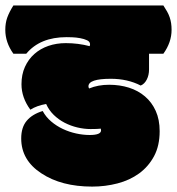

<svg xmlns="http://www.w3.org/2000/svg" viewBox="-63 -670 652 707"><path d="M309.1 -189.9Q309.1 -190.9 308.8 -192.4Q308.6 -193.8 308.1 -196.3Q297.4 -194.8 270.5 -194.8Q246.6 -194.8 221.9 -200.7Q197.3 -206.5 175 -218Q152.8 -229.5 135 -246.8Q117.2 -264.2 106.9 -287.1Q72.8 -281.2 48.8 -266.1Q16.1 -310.5 16.1 -359.9Q16.1 -395.5 28.8 -423.6Q41.5 -451.7 63.5 -471.2Q85.4 -490.7 115.2 -501Q145 -511.2 179.2 -511.2Q225.1 -511.2 267.1 -500Q268.6 -503.9 268.6 -506.8Q268.6 -516.6 257.6 -521.7Q246.6 -526.9 231.9 -529.5Q217.3 -532.2 203.1 -532.7Q189 -533.2 182.1 -533.2Q84.5 -533.2 33.7 -472.2H-13.7Q-43.5 -513.7 -43.5 -560.1Q-43.5 -585 -36.4 -605Q-29.3 -625 -13.7 -649.9H538.6Q546.4 -638.2 552.2 -627.7Q558.1 -617.2 561.8 -606.4Q565.4 -595.7 567.1 -584.5Q568.8 -573.2 568.8 -560.1Q568.8 -514.2 538.6 -472.2H485.8V-414.1Q485.8 -393.6 477.5 -377.2Q469.2 -360.8 455.1 -355Q406.7 -379.9 345.2 -379.9Q262.7 -379.9 262.7 -352.1Q262.7 -348.1 265.1 -344.2Q298.3 -357.9 338.9 -357.9Q377.9 -357.9 411.9 -347.2Q445.8 -336.4 470.9 -314.9Q496.1 -293.5 510.5 -261.5Q524.9 -229.5 524.9 -187Q524.9 -133.3 504.2 -94.7Q483.4 -56.2 449 -31.2Q414.6 -6.3 369.6 5.4Q324.7 17.1 276.4 17.1Q163.1 17.1 89.4 -31.7Q15.1 -80.1 15.1 -160.2Q15.1 -201.2 35.4 -225.3Q55.7 -249.5 94.2 -261.2Q106 -239.3 125.5 -222.7Q145 -206.1 168.5 -195.1Q191.9 -184.1 217.5 -178.5Q243.2 -172.9 267.1 -172.9Q309.1 -172.9 309.1 -189.9Z"/></svg>

Font: Modak sl
Style: Regular
Weight: 400
Designer: Sarang Kulkarni, Maithili Shingre, Noopur Datye
Foundry: Ek Type
Version: Version 1.036;PS Version 1.000;hotconv 1.0.79;makeotf.lib2.5